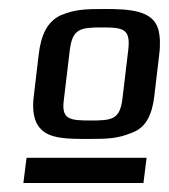

<svg xmlns="http://www.w3.org/2000/svg" viewBox="-20 -680 376 427"><path d="M334 -558C337 -581 336 -600 332 -615C320 -656 272 -660 213 -660C167 -660 147 -659 115 -646C85 -632 71 -602 66 -558L55 -465C51 -434 56 -408 70 -394C90 -371 132 -371 177 -371C222 -371 242 -372 274 -385C304 -396 318 -424 323 -465ZM182 -412C135 -412 116 -414 122 -458L135 -567C141 -616 157 -619 208 -619C256 -619 271 -615 265 -567L252 -458C246 -414 228 -412 182 -412ZM32 -273H299L306 -329H39Z"/></svg>

Font: Gamestation Display
Style: Italic
Weight: 400
Designer: Jonas Hecksher
Foundry: Jonas Hecksher, Playtypeª, e-types AS
Version: Version 1.003